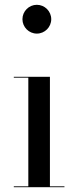

<svg xmlns="http://www.w3.org/2000/svg" viewBox="-20 -780 326 800"><path d="M73.5 -700C73.5 -667 100.5 -640 133.5 -640C166.5 -640 193.5 -667 193.5 -700C193.5 -733 166.5 -760 133.5 -760C100.5 -760 73.5 -733 73.5 -700ZM37.5 -3.5V0H248.5V-3.5H188V-460H37.5V-456.5H98V-3.5Z"/></svg>

Font: Bodoni* 48pt
Style: Regular
Weight: 400
Version: Version 2.3